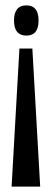

<svg xmlns="http://www.w3.org/2000/svg" viewBox="-20 -559 192 712"><path d="M52 -379H100L129 133H23ZM78 -539Q123 -539 123 -483Q123 -427 78 -427Q32 -427 32 -483Q32 -539 78 -539Z"/></svg>

Font: Bricolage Grotesque 96pt Condensed
Style: Regular
Weight: 400
Width: 3
Designer: Mathieu Triay
Foundry: Atelier Triay
Version: Version 1.001; ttfautohint (v1.8.4.7-5d5b);gftools[0.9.33.de